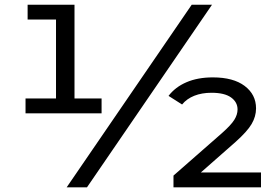

<svg xmlns="http://www.w3.org/2000/svg" viewBox="-20 -799 1188 819"><path d="M88.9 -315.6V-378.9H218.9V-715.6H97.8V-778.9H297.8V-378.9H413.3V-315.6ZM351.1 0H264.4L797.8 -778.9H884.4ZM1093.3 0H720V-50L926.7 -231.1Q965.6 -265.6 979.4 -287.8Q993.3 -310 993.3 -332.2Q993.3 -363.3 965.6 -383.3Q937.8 -403.3 882.2 -403.3Q841.1 -403.3 808.9 -390.6Q776.7 -377.8 756.7 -353.3L698.9 -390Q727.8 -427.8 775.6 -448.3Q823.3 -468.9 887.8 -468.9Q975.6 -468.9 1023.9 -432.2Q1072.2 -395.6 1072.2 -336.7Q1072.2 -302.2 1053.3 -270Q1034.4 -237.8 984.4 -193.3L836.7 -63.3H1093.3Z"/></svg>

Font: Paperlogy 5 Medium
Style: Regular
Weight: 500
Designer: redesigned by Lee Juim, glyphs from Gmarket Sans & Montserrat
Foundry: PT&
Version: Version 1.001